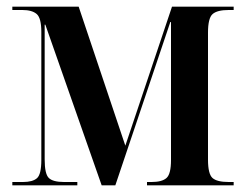

<svg xmlns="http://www.w3.org/2000/svg" viewBox="-20 -556 740 576"><path d="M17 0V-10H49Q78 -10 91 -21.5Q104 -33 104 -76V-460Q104 -502 90 -514Q76 -526 47 -526H17V-536H216L356 -119L496 -536H681V-526H666Q632 -526 618 -514Q604 -502 604 -458V-77Q604 -34 617.5 -22Q631 -10 666 -10H681V0H421V-10H435Q466 -10 479.5 -22Q493 -34 493 -76V-490H491L326 0H285L116 -482H114V-78Q114 -34 126.5 -22Q139 -10 172 -10H212V0Z"/></svg>

Font: Noto Serif Display Condensed SemiBold
Style: Regular
Weight: 600
Width: 3
Designer: Monotype Design Team
Foundry: Monotype Imaging Inc.
Version: Version 2.009